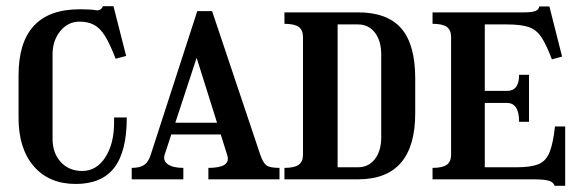

<svg xmlns="http://www.w3.org/2000/svg" viewBox="-20 -580 1864 621"><path d="M238 -550Q274 -550 290 -547Q306 -544 313 -560H347L388 -399L354 -390Q336 -437 320 -463Q304 -489 284.5 -499.5Q265 -510 237 -510Q200 -510 175 -479.5Q150 -449 150 -404V-131Q150 -85 176.5 -56Q203 -27 246 -27Q292 -27 320.5 -71Q349 -115 349 -184V-200H390V-199Q390 -90 349.5 -37.5Q309 15 225 15Q139 15 89.5 -42Q40 -99 40 -199V-336Q40 -550 238 -550Z M513 -81Q506 -61 522.5 -49Q539 -37 573 -37V0H406V-37Q433 -37 447 -47Q461 -57 468 -81L618 -544H666L822 -79Q831 -53 842 -45Q853 -37 884 -37V0H654V-37Q728 -37 715 -78L694 -145H534ZM547 -183H682L616 -393Z M900 -37Q932 -37 946 -47Q960 -57 960 -80V-460Q960 -483 946 -493Q932 -503 900 -503V-540H1138Q1233 -540 1278 -488Q1323 -436 1323 -326V-214Q1323 0 1138 0H900ZM1138 -501H1072V-39H1138Q1172 -39 1192.5 -65.5Q1213 -92 1213 -136V-404Q1213 -448 1192.5 -474.5Q1172 -501 1138 -501Z M1379 -37Q1411 -37 1425 -47Q1439 -57 1439 -80V-460Q1439 -483 1425 -493Q1411 -503 1379 -503V-540H1675Q1701 -540 1712 -544.5Q1723 -549 1724 -559H1757L1798 -397L1765 -388Q1747 -436 1730.5 -460.5Q1714 -485 1688.5 -493Q1663 -501 1619 -501H1548V-286H1620Q1659 -286 1659 -338H1691V-186H1659Q1659 -247 1620 -247H1548V-39H1652Q1697 -39 1721.5 -49Q1746 -59 1757.5 -87.5Q1769 -116 1775 -171H1808V21H1774Q1770 9 1755 4.5Q1740 0 1705 0H1379Z"/></svg>

Font: Girassol
Style: Regular
Weight: 400
Width: 3
Designer: Liam Spradlin
Version: Version 1.004